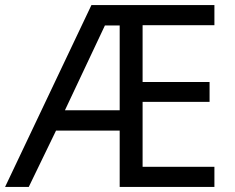

<svg xmlns="http://www.w3.org/2000/svg" viewBox="-21 -734 922 754"><path d="M821 0H449V-221H199L92 0H-1L338 -714H821V-635H539V-412H802V-334H539V-79H821ZM234 -301H449V-634H391Z"/></svg>

Font: Noto IKEA Latin
Style: Regular
Weight: 400
Designer: Monotype Design Team
Foundry: Monotype Imaging Inc.
Version: Version 1.0